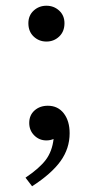

<svg xmlns="http://www.w3.org/2000/svg" viewBox="-20 -480 336 670"><path d="M92 170 69 140Q118 107 140 77.5Q162 48 167 5Q155 10 142 10Q117 10 99.5 -7.5Q82 -25 82 -51Q82 -78 100.5 -94.5Q119 -111 147 -111Q182 -111 202.5 -84.5Q223 -58 223 -15Q223 38 191.5 82Q160 126 92 170ZM142 -335Q116 -335 97.5 -352.5Q79 -370 79 -399Q79 -426 97.5 -443Q116 -460 142 -460Q168 -460 186.5 -443Q205 -426 205 -399Q205 -370 186.5 -352.5Q168 -335 142 -335Z"/></svg>

Font: Hedvig Letters Serif 14pt
Style: Regular
Weight: 400
Designer: Alexander Örn & Tor Weibull
Foundry: Kanon Foundry
Version: Version 1.000; ttfautohint (v1.8.4.7-5d5b)